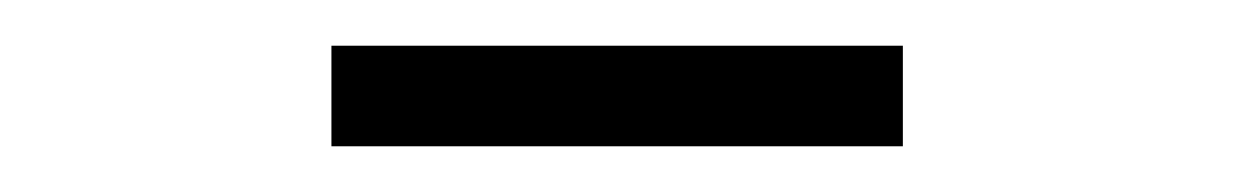

<svg xmlns="http://www.w3.org/2000/svg" viewBox="-20 -737 540 84"><path d="M375 -673H125V-717H375Z"/></svg>

Font: Kaisei Decol
Style: Regular
Weight: 400
Designer: Font-Kai, 金井和夫
Foundry: KAZUO KANAI
Version: Version 5.003